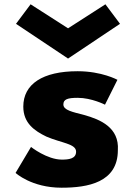

<svg xmlns="http://www.w3.org/2000/svg" viewBox="-20 -860 632 895"><path d="M122.6 -840 54.6 -749 297.2 -587 539.4 -749 471.4 -840 297.2 -728ZM342 -528C178.6 -528 88.6 -468 88.6 -363C88.6 -286 140.6 -250 196.8 -223C267 -193 334.7 -190 334.7 -153C334.7 -119 298.4 -116 268.2 -116C199.2 -116 124.6 -175 124.6 -175L52.6 -54C52.6 -54 126.6 15 267 15C388.6 15 529.4 -9 529.4 -160C536.4 -265 448.4 -303 372.2 -324C319 -338 275.4 -346 275.4 -373C275.4 -397 294.8 -404 342 -404C407.3 -404 469.4 -372 469.4 -372L527.4 -488C527.4 -488 454.4 -528 342 -528Z"/></svg>

Font: Hussar
Style: BdSuprExt
Weight: 700
Foundry: Cannot Into Space Fonts
Version: Version 2.00